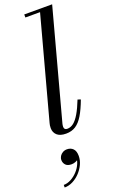

<svg xmlns="http://www.w3.org/2000/svg" viewBox="-214 -796 704 1155"><g transform="rotate(-20 138.0 -219.0)"><path d="M104.5 10Q65.5 10 46.5 -7.5Q27.5 -25 27.5 -53Q27.5 -63 28.8 -70.8Q30 -78.5 32 -85L206 -730.5H112V-750H290.5L102.5 -52Q101.5 -47.5 101 -42.8Q100.5 -38 100.5 -34.5Q100.5 -15 120.5 -15Q142.5 -15 161.5 -30Q180.5 -45 199.2 -76.8Q218 -108.5 238 -159.5L257 -153Q235.5 -95.5 213.8 -59.5Q192 -23.5 166 -6.8Q140 10 104.5 10ZM-15.5 311.5V295Q8 295 31.5 282.5Q55 270 74.2 249.2Q93.5 228.5 104 203.2Q114.5 178 112 152.5H128Q128 165 119.8 174.5Q111.5 184 98.5 189.2Q85.5 194.5 72 194.5Q46 194.5 34 181.2Q22 168 22 149.5Q22 136.5 29 125.2Q36 114 48.2 107Q60.5 100 75.5 100Q99 100 114 115Q129 130 129 161.5Q129 188.5 116.8 215Q104.5 241.5 83.8 263.5Q63 285.5 37.2 298.5Q11.5 311.5 -15.5 311.5Z"/></g></svg>

Font: Bodoni Moda
Style: Italic
Weight: 400
Italic angle: -13°
Designer: Owen Earl
Foundry: indestructible type
Version: Version 2.005